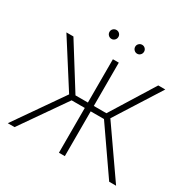

<svg xmlns="http://www.w3.org/2000/svg" viewBox="-195 -1102 1290 1294"><g transform="rotate(30 450.0 -455.5)"><path d="M472.7 -727.5V0H426.8V-727.5ZM28.8 0 289.6 -375 64.9 -727.5H119.6L330.1 -390.6H570.8L779.8 -727.5H834.5L610.8 -374.5L871.6 0H817.9L576.2 -348.6H324.2L81.5 0ZM549.3 -841.3Q535.2 -841.3 524.9 -851.6Q514.6 -861.8 514.6 -876.5Q514.6 -890.6 524.9 -900.6Q535.2 -910.6 549.3 -910.6Q563.5 -910.6 573.5 -900.6Q583.5 -890.6 583.5 -876.5Q583.5 -861.8 573.5 -851.6Q563.5 -841.3 549.3 -841.3ZM349.6 -841.3Q335 -841.3 324.7 -851.6Q314.5 -861.8 314.5 -876.5Q314.5 -890.6 324.7 -900.6Q335 -910.6 349.6 -910.6Q363.8 -910.6 373.8 -900.6Q383.8 -890.6 383.8 -876.5Q383.8 -861.8 373.8 -851.6Q363.8 -841.3 349.6 -841.3Z"/></g></svg>

Font: Inter 16pt ExtraLight
Style: Regular
Weight: 250
Version: Version 4.001;git-66647c0bb